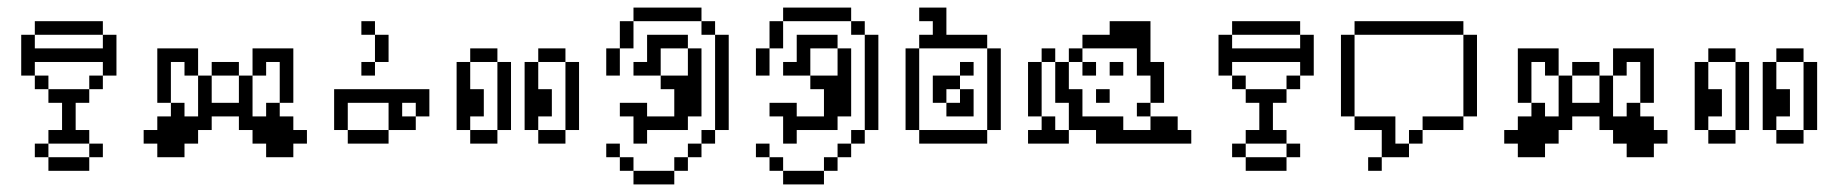

<svg xmlns="http://www.w3.org/2000/svg" viewBox="-20 -377 4826 504"><path d="M107.1 35.7V0H71.4V35.7ZM107.1 35.7V71.4H214.3V35.7ZM107.1 -35.7V0H214.3V-35.7H178.6V-107.1H214.3V-142.9H107.1V-107.1H142.9V-35.7ZM214.3 0V35.7H250V0ZM107.1 -142.9V-178.6H71.4V-142.9ZM71.4 -178.6V-214.3H250V-178.6H285.7V-285.7H250V-250H71.4V-285.7H35.7V-178.6ZM214.3 -178.6V-142.9H250V-178.6ZM250 -285.7V-321.4H71.4V-285.7Z M535.7 -214.3V-178.6H607.1V-214.3ZM500 -178.6V-250H392.9V-107.1H428.6V-214.3H464.3V-178.6ZM500 -178.6V-71.4H464.3V-107.1H428.6V-71.4H392.9V-35.7H357.1V0H392.9V35.7H464.3V0H500V-35.7H535.7V-71.4H607.1V-35.7H642.9V0H678.6V35.7H750V0H785.7V-35.7H750V-71.4H714.3V-107.1H678.6V-71.4H642.9V-178.6H607.1V-107.1H535.7V-178.6ZM750 -250H642.9V-178.6H678.6V-214.3H714.3V-107.1H750Z M857.1 -142.9V-35.7H892.9V-107.1H1000V-35.7H1071.4V-71.4H1035.7V-107.1H1071.4V-71.4H1107.1V-142.9ZM892.9 -35.7V0H1000V-35.7ZM928.6 -214.3V-178.6H964.3V-214.3ZM964.3 -285.7V-214.3H1000V-285.7ZM964.3 -285.7V-321.4H928.6V-285.7Z M1214.3 -35.7V-71.4H1250V-142.9H1214.3V-214.3H1178.6V-35.7ZM1214.3 -35.7V0H1285.7V-35.7ZM1214.3 -250V-214.3H1285.7V-250ZM1285.7 -214.3V-35.7H1321.4V-214.3ZM1392.9 -35.7V-71.4H1428.6V-142.9H1392.9V-214.3H1357.1V-35.7ZM1392.9 -35.7V0H1464.3V-35.7ZM1392.9 -250V-214.3H1464.3V-250ZM1464.3 -214.3V-35.7H1500V-214.3Z M1571.4 0V35.7H1607.1V0ZM1607.1 35.7V71.4H1642.9V35.7ZM1642.9 71.4V107.1H1750V71.4ZM1821.4 -35.7V0H1857.1V-35.7ZM1857.1 -285.7V-35.7H1892.9V-285.7ZM1857.1 -285.7V-321.4H1821.4V-285.7ZM1821.4 -321.4V-357.1H1642.9V-321.4ZM1607.1 -321.4V-250H1642.9V-321.4ZM1571.4 -250V-178.6H1607.1V-250ZM1750 35.7V71.4H1785.7V35.7ZM1785.7 0V35.7H1821.4V0ZM1607.1 -107.1V-71.4H1642.9V0H1678.6V-35.7H1785.7V-71.4H1821.4V-250H1785.7V-178.6H1714.3V-142.9H1750V-71.4H1678.6V-107.1ZM1714.3 -178.6V-250H1785.7V-285.7H1678.6V-214.3H1642.9V-178.6Z M1964.3 0V35.7H2000V0ZM2000 35.7V71.4H2035.7V35.7ZM2035.7 71.4V107.1H2142.9V71.4ZM2214.3 -35.7V0H2250V-35.7ZM2250 -285.7V-35.7H2285.7V-285.7ZM2250 -285.7V-321.4H2214.3V-285.7ZM2214.3 -321.4V-357.1H2035.7V-321.4ZM2000 -321.4V-250H2035.7V-321.4ZM1964.3 -250V-178.6H2000V-250ZM2142.9 35.7V71.4H2178.6V35.7ZM2178.6 0V35.7H2214.3V0ZM2000 -107.1V-71.4H2035.7V0H2071.4V-35.7H2178.6V-71.4H2214.3V-250H2178.6V-178.6H2107.1V-142.9H2142.9V-71.4H2071.4V-107.1ZM2107.1 -178.6V-250H2178.6V-285.7H2071.4V-214.3H2035.7V-178.6Z M2571.4 -250V-35.7H2607.1V-250ZM2571.4 -250V-285.7H2464.3V-357.1H2392.9V-321.4H2428.6V-285.7H2392.9V-250ZM2357.1 -250V-35.7H2392.9V-250ZM2392.9 -35.7V0H2571.4V-35.7ZM2428.6 -178.6V-107.1H2464.3V-142.9H2500V-178.6ZM2464.3 -107.1V-71.4H2535.7V-142.9H2500V-107.1ZM2500 -214.3V-178.6H2535.7V-214.3Z M2678.6 -35.7V0H2785.7V-35.7H2750V-71.4H2714.3V-35.7ZM2714.3 -71.4V-214.3H2678.6V-71.4ZM2714.3 -250V-214.3H2750V-250ZM2750 -214.3V-107.1H2785.7V-35.7H2857.1V0H3107.1V-35.7H3071.4V-71.4H3000V-35.7H2928.6V-71.4H2821.4V-142.9H2785.7V-214.3ZM2785.7 -250V-214.3H2821.4V-250ZM2892.9 -285.7H2821.4V-250H2964.3V-178.6H3000V-107.1H3035.7V-214.3H3000V-321.4H2892.9ZM2964.3 -107.1V-71.4H3000V-107.1ZM2821.4 -214.3V-178.6H2857.1V-214.3ZM2892.9 -214.3V-178.6H2928.6V-214.3ZM2857.1 -142.9V-107.1H2892.9V-142.9Z M3250 35.7V0H3214.3V35.7ZM3250 35.7V71.4H3357.1V35.7ZM3250 -35.7V0H3357.1V-35.7H3321.4V-107.1H3357.1V-142.9H3250V-107.1H3285.7V-35.7ZM3357.1 0V35.7H3392.9V0ZM3250 -142.9V-178.6H3214.3V-142.9ZM3214.3 -178.6V-214.3H3392.9V-178.6H3428.6V-285.7H3392.9V-250H3214.3V-285.7H3178.6V-178.6ZM3357.1 -178.6V-142.9H3392.9V-178.6ZM3392.9 -285.7V-321.4H3214.3V-285.7Z M3571.4 35.7V71.4H3607.1V35.7ZM3607.1 -35.7V35.7H3678.6V0H3642.9V-71.4H3535.7V-35.7ZM3678.6 -35.7V0H3714.3V-35.7ZM3714.3 -71.4V-35.7H3821.4V-71.4ZM3535.7 -71.4V-285.7H3500V-71.4ZM3535.7 -321.4V-285.7H3821.4V-321.4ZM3821.4 -285.7V-71.4H3857.1V-285.7Z M4107.1 -214.3V-178.6H4178.6V-214.3ZM4071.4 -178.6V-250H3964.3V-107.1H4000V-214.3H4035.7V-178.6ZM4071.4 -178.6V-71.4H4035.7V-107.1H4000V-71.4H3964.3V-35.7H3928.6V0H3964.3V35.7H4035.7V0H4071.4V-35.7H4107.1V-71.4H4178.6V-35.7H4214.3V0H4250V35.7H4321.4V0H4357.1V-35.7H4321.4V-71.4H4285.7V-107.1H4250V-71.4H4214.3V-178.6H4178.6V-107.1H4107.1V-178.6ZM4321.4 -250H4214.3V-178.6H4250V-214.3H4285.7V-107.1H4321.4Z M4464.3 -35.7V-71.4H4500V-142.9H4464.3V-214.3H4428.6V-35.7ZM4464.3 -35.7V0H4535.7V-35.7ZM4464.3 -250V-214.3H4535.7V-250ZM4535.7 -214.3V-35.7H4571.4V-214.3ZM4642.9 -35.7V-71.4H4678.6V-142.9H4642.9V-214.3H4607.1V-35.7ZM4642.9 -35.7V0H4714.3V-35.7ZM4642.9 -250V-214.3H4714.3V-250ZM4714.3 -214.3V-35.7H4750V-214.3Z"/></svg>

Font: Gossip Icons Low Pixel
Style: Regular
Weight: 500
Designer: Deborah Khodanovich
Version: Version 1.001;Glyphs 3.3.1 (3343)